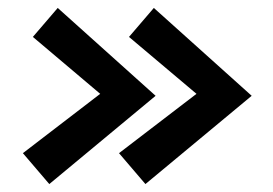

<svg xmlns="http://www.w3.org/2000/svg" viewBox="-20 -490 680 479"><path d="M607.9 -251 342.8 -30.8 276.9 -107.9 470.2 -255.9 301.8 -397.9 363.8 -470.2ZM368.2 -251 103 -30.8 37.1 -107.9 230 -255.9 62 -397.9 124 -470.2Z"/></svg>

Font: McLaren
Style: Regular
Weight: 400
Designer: Astigmatic (AOETI)
Foundry: Astigmatic (AOETI)
Version: Version 1.000